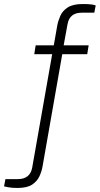

<svg xmlns="http://www.w3.org/2000/svg" viewBox="-100 -751 495 953"><path d="M-14 182Q-28 182 -40 181Q-52 180 -61.5 178Q-71 176 -80 174L-73 138H-11Q19 138 37 123.5Q55 109 60 80L159 -482H70L77 -526H167L184 -623Q188 -646 199 -671.5Q210 -697 236 -714Q262 -731 310 -731Q324 -731 335.5 -730.5Q347 -730 357 -728.5Q367 -727 375 -724L368 -688H306Q275 -688 257.5 -673.5Q240 -659 235 -630L216 -526H340L333 -482H209L111 76Q107 99 96 123.5Q85 148 60 165Q35 182 -14 182Z"/></svg>

Font: Archivo SemiExpanded Thin
Style: Italic
Weight: 250
Width: 6
Italic angle: -10°
Designer: Hector Gatti
Foundry: Omnibus-Type
Version: Version 2.001